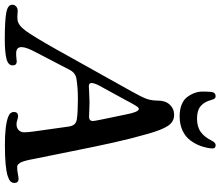

<svg xmlns="http://www.w3.org/2000/svg" viewBox="-96 -863 953 831"><g transform="rotate(90 380.5 -447.5)"><path d="M468.3 -748.5Q439.9 -748.5 418.9 -756.8Q397.9 -765.1 386.7 -779.1Q375.5 -793 368.4 -810.8Q361.3 -828.6 361.3 -847.7Q361.3 -866.7 362.8 -885.7Q365.2 -904.3 381.8 -904.3Q386.2 -904.3 389.6 -901.4Q393.1 -898.4 394.3 -895.3Q395.5 -892.1 397.5 -886.2Q404.8 -856.9 423.3 -840.3Q441.9 -823.7 478 -823.7Q514.2 -823.7 536.4 -840.1Q558.6 -856.4 573.2 -886.2Q582 -904.3 592.8 -904.3Q609.9 -904.3 607.4 -885.7Q604.5 -860.4 596.2 -837.9Q587.9 -815.4 572.3 -794.4Q556.6 -773.4 530 -761Q503.4 -748.5 468.3 -748.5ZM267.1 -272 191.9 -127.4Q168.9 -85.4 168.9 -64Q168.9 -42 193.4 -41Q204.1 -40.5 216.3 -42Q228.5 -43.5 231.9 -43.5Q248 -42.5 248 -25.9Q248 -6.3 219.5 1Q190.9 8.3 134.8 8.3Q55.7 8.3 20.5 2Q-14.6 -4.4 -14.6 -23.9Q-14.6 -33.2 -8.1 -39.8Q-1.5 -46.4 7.8 -47.4Q13.2 -47.9 27.6 -46.6Q42 -45.4 50.8 -46.9Q73.2 -48.8 97.7 -81.5Q122.1 -114.3 176.8 -211.4L360.8 -541Q385.7 -585.4 393.1 -606.4Q400.4 -627.4 400.4 -654.8Q400.4 -687 418 -705.8Q435.5 -724.6 462.4 -724.6Q491.7 -724.6 509.3 -698.5Q526.9 -672.4 543.9 -612.3Q564.9 -539.1 582.5 -460Q600.1 -380.9 620.4 -278.1Q640.6 -175.3 650.9 -127.4Q651.9 -123.5 653.6 -114.3Q655.3 -105 656.2 -100.8Q657.2 -96.7 658.9 -88.6Q660.6 -80.6 662.1 -76.7Q663.6 -72.8 665.5 -66.9Q667.5 -61 669.7 -58.1Q671.9 -55.2 674.6 -51.8Q677.2 -48.3 680.4 -46.9Q683.6 -45.4 687.5 -45.4Q700.7 -44.9 717.3 -48.3Q733.9 -51.8 741.2 -51.3Q756.8 -49.8 756.8 -33.7Q756.8 -23.4 750.2 -16.6Q743.7 -9.8 727.1 -4.4Q689.9 7.8 592.8 7.8Q507.3 7.8 471.2 -6.3Q449.7 -13.7 449.7 -31.7Q449.7 -47.9 466.3 -49.3Q472.2 -49.8 483.9 -45.9Q495.6 -42 504.4 -42.5Q519.5 -43 528.6 -52.2Q537.6 -61.5 537.6 -75.7Q537.6 -91.8 534.2 -115.7L512.7 -269Q510.3 -284.7 502.9 -293Q495.6 -301.3 480.5 -303.7Q450.2 -308.1 392.6 -308.1Q344.7 -308.1 305.7 -301.8Q279.8 -297.4 267.1 -272ZM405.8 -358.4Q426.8 -358.4 445.3 -357.4Q463.9 -356.4 469.7 -356.4Q488.8 -356.4 488.8 -373Q488.8 -378.4 482.4 -410.2L460 -518.1Q449.7 -571.8 436.5 -571.8Q433.6 -571.8 430.4 -569.1Q427.2 -566.4 423.6 -560.3Q419.9 -554.2 416.7 -549.1Q413.6 -543.9 408.4 -534.2Q403.3 -524.4 400.4 -519L337.4 -403.8Q324.2 -379.4 324.2 -367.2Q324.2 -355.5 338.4 -355.5Q339.8 -355.5 365.2 -356.9Q390.6 -358.4 405.8 -358.4Z"/></g></svg>

Font: Cooper* Medium
Style: Italic
Weight: 500
Italic angle: -7°
Designer: Owen Earl
Foundry: indestructible type*
Version: Version 0.001